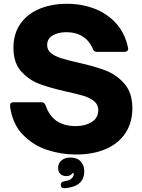

<svg xmlns="http://www.w3.org/2000/svg" viewBox="-20 -799 752 1014"><path d="M33 -238V-242Q33 -259 52 -259H199Q215 -259 221 -242Q258 -133 380 -133Q430 -133 464.5 -154.5Q499 -176 499 -218Q499 -246 477.5 -264Q456 -282 423.5 -292Q391 -302 332 -315Q243 -335 187.5 -356Q132 -377 91.5 -422.5Q51 -468 51 -546Q51 -622 88.5 -674.5Q126 -727 190 -753Q254 -779 334 -779Q412 -779 479.5 -753Q547 -727 594 -674.5Q641 -622 656 -547L657 -541Q657 -534 651.5 -529.5Q646 -525 638 -525H492Q476 -525 470 -541Q453 -583 417 -606Q381 -629 330 -629Q288 -629 258.5 -612Q229 -595 229 -561Q229 -535 249.5 -518.5Q270 -502 301.5 -492Q333 -482 390 -469Q479 -449 537 -427Q595 -405 637 -357Q679 -309 679 -227Q679 -152 643 -97Q607 -42 540 -12.5Q473 17 381 17Q303 17 228.5 -7.5Q154 -32 99.5 -89Q45 -146 33 -238ZM319 195Q301 195 301 178Q301 160 321 158Q358 153 367 131Q370 125 370 116H362Q353 131 330 131Q311 131 299 120Q287 109 287 87Q287 63 305 48Q323 33 352 33Q387 33 406 53.5Q425 74 425 105Q425 187 322 195Z"/></svg>

Font: Open Sauce Two Black
Style: Regular
Weight: 900
Designer: Alfredo Marco Pradil
Foundry: Creative Sauce Fz LLC
Version: Version 1.477